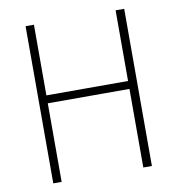

<svg xmlns="http://www.w3.org/2000/svg" viewBox="-80 -787 794 859"><g transform="rotate(-10 316.5 -357.0)"><path d="M541 0V-714H502V-393H131V-714H93V0H131V-357H502V0Z"/></g></svg>

Font: Noto Sans SemiCondensed ExtraLight
Style: Regular
Weight: 200
Width: 4
Designer: Monotype Design Team
Foundry: Monotype Imaging Inc.
Version: Version 2.013